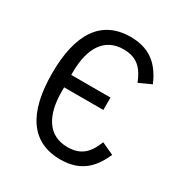

<svg xmlns="http://www.w3.org/2000/svg" viewBox="-168 -839 935 980"><g transform="rotate(30 300.0 -349.0)"><path d="M387 -317V-390H156V-406C156 -546 209 -637 323 -637C411 -637 444 -586 469 -524L541 -557C507 -633 454 -710 323 -710C150 -710 67 -581 67 -349C67 -117 150 12 323 12C454 12 507 -65 541 -141L469 -174C444 -112 411 -61 323 -61C209 -61 156 -152 156 -292V-317Z"/></g></svg>

Font: IBM Plex Mono
Style: Regular
Weight: 400
Monospace: yes
Designer: Mike Abbink, Paul van der Laan, Pieter van Rosmalen
Foundry: Bold Monday
Version: Version 2.004